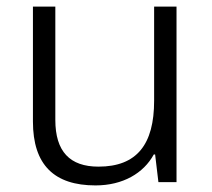

<svg xmlns="http://www.w3.org/2000/svg" viewBox="-20 -553 643 583"><path d="M516 -533H448V-247C448 -115 396 -47 279 -47C192 -47 148 -93 148 -189V-533H80V-184C80 -52 145 10 270 10C353 10 416 -27 447 -84H451L461 0H516Z"/></svg>

Font: Noto Sans Syriac Light
Style: Regular
Weight: 300
Designer: Patrick Giasson and the Monotype Design Team
Foundry: Monotype Imaging Inc.
Version: Version 3.000